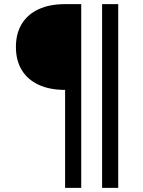

<svg xmlns="http://www.w3.org/2000/svg" viewBox="-20 -719 690 929"><path d="M295 190V-284Q220 -284 166.5 -309Q113 -334 85 -380.5Q57 -427 57 -492Q57 -557 85.5 -603.5Q114 -650 167 -674.5Q220 -699 295 -699H373V190ZM474 190V-699H552V190Z"/></svg>

Font: Azeret Mono Light
Style: Regular
Weight: 300
Designer: Martin Vácha
Foundry: Displaay
Version: Version 1.002